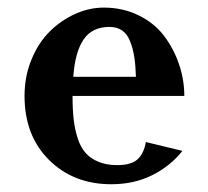

<svg xmlns="http://www.w3.org/2000/svg" viewBox="-20 -470 542 500"><path d="M43.9 0ZM168.9 -220.2Q168.9 -185.1 171.9 -158.9Q174.8 -132.8 182.4 -109.6Q189.9 -86.4 202.9 -71.8Q215.8 -57.1 236.6 -48.6Q257.3 -40 285.2 -40Q321.3 -40 337.9 -54.9Q354.5 -69.8 359.9 -100.1L455.1 -77.1Q423.3 -37.1 376.2 -13.7Q329.1 9.8 270 9.8Q171.4 9.8 107.7 -53.5Q43.9 -116.7 43.9 -220.2Q43.9 -271 62 -314.9Q80.1 -358.9 109.4 -387.9Q138.7 -417 175.5 -433.6Q212.4 -450.2 250 -450.2Q300.3 -450.2 341.3 -429.9Q382.3 -409.7 407.5 -376.2Q432.6 -342.8 446.3 -302.5Q460 -262.2 460 -220.2ZM170.9 -270H334Q333 -300.8 329.6 -322.3Q326.2 -343.8 318.8 -362.5Q311.5 -381.3 298.1 -390.6Q284.7 -399.9 265.1 -399.9Q219.7 -399.9 197.5 -366.9Q175.3 -334 170.9 -270Z"/></svg>

Font: Pfennig
Style: Bold
Weight: 700
Version: Version 20120410 ; ttfautohint (v0.8)